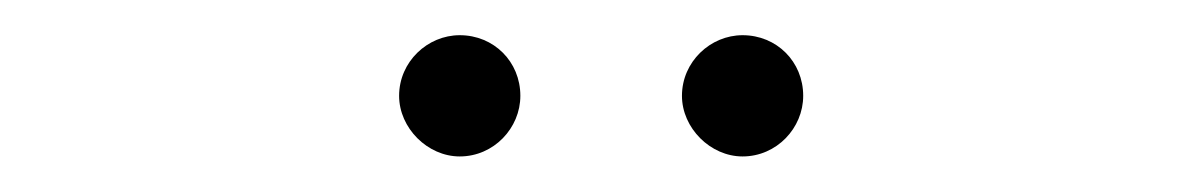

<svg xmlns="http://www.w3.org/2000/svg" viewBox="-20 -730 676 108"><path d="M238.6 -642C257.8 -642 272.7 -658 272.7 -676.1C272.7 -695.3 257.8 -710.2 238.6 -710.2C220.5 -710.2 204.5 -695.3 204.5 -676.1C204.5 -658 220.5 -642 238.6 -642ZM397.7 -642C416.9 -642 431.8 -658 431.8 -676.1C431.8 -695.3 416.9 -710.2 397.7 -710.2C379.6 -710.2 363.6 -695.3 363.6 -676.1C363.6 -658 379.6 -642 397.7 -642Z"/></svg>

Font: Karasuma Gothic
Style: Thin
Weight: 200
Designer: Rasmus Andersson / Ryoko Ishizuka
Foundry: rsms
Version: Version 1.00